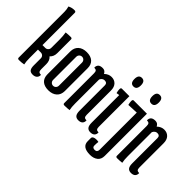

<svg xmlns="http://www.w3.org/2000/svg" viewBox="-97 -1171 1804 1804"><g transform="rotate(45 804.5 -269.0)"><path d="M188 -408Q188 -446 181 -490Q211 -494 246 -494Q263 -494 263 -479V-297Q263 -251 233 -224Q263 -199 263 -151V-83Q263 -62 270.5 -53Q278 -44 299 -44Q300 -19 284.5 -4.5Q269 10 241 10Q213 10 200.5 -6Q188 -22 188 -59V-152Q188 -170 176.5 -181Q165 -192 148 -192H111V-82Q111 -34 118 -2Q88 4 53 4Q36 4 36 -11V-620Q36 -650 27 -681Q57 -697 91 -697Q111 -697 111 -682V-252H150Q165 -252 176.5 -263.5Q188 -275 188 -292Z M338 -92V-394Q338 -444 369 -472Q400 -500 453 -500Q506 -500 535.5 -474Q565 -448 565 -398V-96Q565 -46 533.5 -18Q502 10 449 10Q396 10 367 -16Q338 -42 338 -92ZM413 -398V-92Q413 -75 424 -63.5Q435 -52 451.5 -52Q468 -52 479 -63.5Q490 -75 490 -92V-398Q490 -415 479 -426.5Q468 -438 451.5 -438Q435 -438 424 -426.5Q413 -415 413 -398Z M716 -82Q716 -33 723 0Q693 4 658 4Q641 4 641 -11V-407Q641 -428 633.5 -437Q626 -446 605 -446Q604 -472 618.5 -486Q633 -500 665 -500Q697 -500 711 -469Q744 -500 782.5 -500Q821 -500 844.5 -475Q868 -450 868 -404V-83Q868 -62 875.5 -53Q883 -44 904 -44Q905 -18 890.5 -4Q876 10 848 10Q820 10 806.5 -7Q793 -24 793 -63V-398Q793 -431 759 -431Q731 -431 716 -400Z M990 -581Q947 -581 947 -638Q947 -695 990 -695Q1033 -695 1033 -638Q1033 -581 990 -581ZM928 -490H1028V-83Q1028 -62 1035.5 -53Q1043 -44 1064 -44Q1065 -18 1050.5 -4Q1036 10 1008 10Q980 10 966.5 -7Q953 -24 953 -63V-430L922 -425Q915 -451 915 -470.5Q915 -490 928 -490Z M1223 -586Q1180 -586 1180 -643Q1180 -700 1223 -700Q1266 -700 1266 -643Q1266 -586 1223 -586ZM1155 162Q1050 162 1050 86V44Q1050 27 1074 20Q1086 17 1099.5 17Q1113 17 1126 20Q1123 42 1123 67V72Q1123 98 1154.5 98Q1186 98 1186 63V-430L1079 -425Q1072 -451 1072 -470.5Q1072 -490 1085 -490H1261V71Q1261 116 1231.5 139Q1202 162 1155 162Z M1416 -82Q1416 -33 1423 0Q1393 4 1358 4Q1341 4 1341 -11V-407Q1341 -428 1333.5 -437Q1326 -446 1305 -446Q1304 -472 1318.5 -486Q1333 -500 1365 -500Q1397 -500 1411 -469Q1444 -500 1482.5 -500Q1521 -500 1544.5 -475Q1568 -450 1568 -404V-83Q1568 -62 1575.5 -53Q1583 -44 1604 -44Q1605 -18 1590.5 -4Q1576 10 1548 10Q1520 10 1506.5 -7Q1493 -24 1493 -63V-398Q1493 -431 1459 -431Q1431 -431 1416 -400Z"/></g></svg>

Font: el_Medula One
Style: Regular
Weight: 400
Designer: Luciano Vergara
Foundry: Luciano Vergara
Version: Version 1.002 August 17, 2020